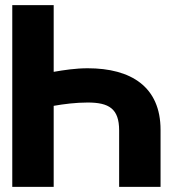

<svg xmlns="http://www.w3.org/2000/svg" viewBox="-20 -731 673 751"><path d="M28 0H190V-317C229 -324 277 -330 323 -330C406 -330 446 -306 446 -221V0H608V-223C608 -392 492 -464 323 -464C276 -464 230 -457 190 -450V-711H28Z"/></svg>

Font: Asimov Pro
Style: Blk
Weight: 900
Designer: Google
Version: Version 2.000980; 2014